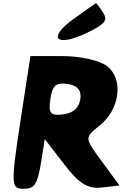

<svg xmlns="http://www.w3.org/2000/svg" viewBox="-20 -1235 787 1205"><path d="M107 -467C48 -79 49 -50 127 -50C196 -50 214 -77 236 -206L261 -362L383 -204C475 -83 532 -48 618 -58L730 -71L620 -221C510 -371 509 -370 604 -446C733 -548 757 -739 652 -820C606 -856 483 -883 371 -883H171ZM484 -612C475 -556 438 -525 375 -517C297 -507 283 -524 296 -612C309 -700 330 -718 404 -708C465 -700 493 -668 484 -612ZM439 -1114C274 -994 333 -937 526 -1029C638 -1083 659 -1107 627 -1156C606 -1189 585 -1216 582 -1215C579 -1214 514 -1168 439 -1114Z"/></svg>

Font: Hussar Skorodowane
Style: Ky
Weight: 700
Foundry: Cannot Into Space Fonts
Version: Version 0.892